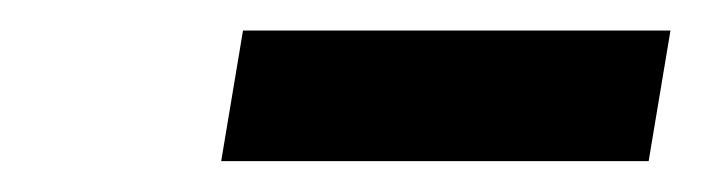

<svg xmlns="http://www.w3.org/2000/svg" viewBox="-20 -724 457 125"><path d="M416.5 -704.1 402.3 -619.1H124L138.2 -704.1Z"/></svg>

Font: Inter 28pt SemiBold
Style: Italic
Weight: 600
Italic angle: -9.3988°
Designer: Rasmus Andersson
Foundry: rsms
Version: Version 4.001;git-66647c0bb